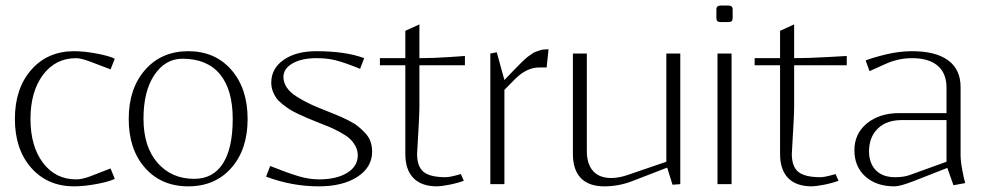

<svg xmlns="http://www.w3.org/2000/svg" viewBox="-20 -658 3514 686"><path d="M390.1 -448.2 375 -410.2 301.8 -438Q269 -450.2 252 -450.2Q178.2 -450.2 133.5 -390.4Q88.9 -330.6 88.9 -232.9Q88.9 -135.7 133.5 -76.4Q178.2 -17.1 252 -17.1Q272.9 -17.1 301.8 -27.8L375 -56.2L390.1 -19Q369.6 -8.8 324.7 -0.5Q279.8 7.8 245.1 7.8Q149.9 7.8 91.6 -58.3Q33.2 -124.5 33.2 -232.9Q33.2 -341.8 91.6 -408.4Q149.9 -475.1 245.1 -475.1Q279.8 -475.1 324.7 -466.8Q369.6 -458.5 390.1 -448.2Z M673.8 -19Q741.2 -19 776.4 -73.7Q811.5 -128.4 811.5 -232.9Q811.5 -337.9 765.6 -393.1Q719.7 -448.2 631.8 -448.2Q570.8 -448.2 531.7 -390.4Q492.7 -332.5 492.7 -233.9Q492.7 -133.8 542.7 -76.4Q592.8 -19 673.8 -19ZM652.8 7.8Q556.6 7.8 498.3 -58.1Q439.9 -124 439.9 -232.9Q439.9 -341.8 498.5 -408.4Q557.1 -475.1 652.8 -475.1Q748.5 -475.1 806.6 -408.4Q864.7 -341.8 864.7 -232.9Q864.7 -124 806.6 -58.1Q748.5 7.8 652.8 7.8Z M930.7 -26.9 945.3 -64.9Q1008.8 -39.6 1046.9 -28.3Q1085 -17.1 1119.6 -17.1Q1182.6 -17.1 1220.5 -40.5Q1258.3 -64 1258.3 -103Q1258.3 -120.6 1250 -136Q1241.7 -151.4 1229.7 -162.4Q1217.8 -173.3 1196.3 -185.1Q1174.8 -196.8 1157.7 -204.1Q1140.6 -211.4 1112.3 -222.2Q1090.3 -231 1077.9 -236.3Q1065.4 -241.7 1045.4 -251Q1025.4 -260.3 1013.9 -267.8Q1002.4 -275.4 988.5 -286.4Q974.6 -297.4 967 -308.1Q959.5 -318.8 954.3 -333Q949.2 -347.2 949.2 -362.8Q949.2 -413.1 993.4 -444.1Q1037.6 -475.1 1110.4 -475.1Q1214.8 -475.1 1281.2 -450.2L1266.6 -412.1Q1207.5 -436 1177.2 -443.1Q1147 -450.2 1111.3 -450.2Q1058.1 -450.2 1025.4 -431.6Q992.7 -413.1 992.7 -382.8Q992.7 -362.8 1004.9 -345Q1017.1 -327.1 1040.8 -312.3Q1064.5 -297.4 1087.9 -286.4Q1111.3 -275.4 1145.5 -262.2Q1171.4 -252 1186.5 -245.6Q1201.7 -239.3 1223.9 -228.3Q1246.1 -217.3 1258.8 -207Q1271.5 -196.8 1284.7 -182.9Q1297.9 -168.9 1303.7 -152.3Q1309.6 -135.7 1309.6 -116.2Q1309.6 -60.5 1257.3 -26.4Q1205.1 7.8 1118.7 7.8Q1022.9 7.8 930.7 -26.9Z M1428.2 -424.8H1337.4V-450.2H1428.2V-547.9L1478.5 -570.8V-450.2Q1529.3 -450.2 1585 -454.1Q1640.6 -458 1641.1 -458V-424.8H1478.5V-274.9Q1478.5 -250 1474.4 -181.6Q1470.2 -113.3 1470.2 -107.9Q1470.2 -63 1493.4 -43.9Q1516.6 -24.9 1572.3 -24.9Q1588.4 -24.9 1626.5 -36.1L1637.2 -12.2Q1611.8 -2.9 1583.3 2.4Q1554.7 7.8 1541.5 7.8Q1486.3 7.8 1457.3 -21.7Q1428.2 -51.3 1428.2 -107.9Z M1933.1 -417H1907.2Q1861.8 -417 1820.8 -376L1782.2 -336.9V0H1731.9V-466.8L1754.9 -471.2L1782.2 -372.1L1815.9 -407.2Q1819.3 -410.6 1829.8 -421.4Q1840.3 -432.1 1843.5 -435.1Q1846.7 -438 1855.5 -446.3Q1864.3 -454.6 1868.2 -457Q1872.1 -459.5 1880.1 -465.3Q1888.2 -471.2 1893.6 -472.9Q1898.9 -474.6 1907 -477.5Q1915 -480.5 1922.9 -481.2Q1930.7 -481.9 1939.9 -481.9Z M2360.8 -80.1V-466.8H2410.6V0L2382.8 2L2363.8 -59.1L2239.7 -11.2Q2191.4 7.8 2138.7 7.8Q2084 7.8 2055.4 -21.7Q2026.9 -51.3 2026.9 -107.9V-466.8H2076.7V-118.2Q2076.7 -71.8 2099.1 -46.9Q2121.6 -22 2163.1 -22Q2190.9 -22 2220.7 -32.2Z M2597.7 -594.2Q2597.7 -585.9 2594.2 -582.5Q2590.8 -579.1 2581.5 -579.1H2555.7Q2546.4 -579.1 2543 -582.5Q2539.6 -585.9 2539.6 -594.2V-625Q2539.6 -638.2 2555.7 -638.2H2581.5Q2597.7 -638.2 2597.7 -625ZM2543.5 0V-466.8H2593.8V0Z M2767.1 -424.8H2676.3V-450.2H2767.1V-547.9L2817.4 -570.8V-450.2Q2868.2 -450.2 2936.5 -454.1Q3004.9 -458 3005.4 -458V-424.8H2817.4V-274.9Q2817.4 -250 2813.2 -181.6Q2809.1 -113.3 2809.1 -107.9Q2809.1 -63 2832.3 -43.9Q2855.5 -24.9 2911.1 -24.9Q2927.2 -24.9 2965.3 -36.1L2976.1 -12.2Q2950.7 -2.9 2922.1 2.4Q2893.6 7.8 2880.4 7.8Q2825.2 7.8 2796.1 -21.7Q2767.1 -51.3 2767.1 -107.9Z M3238.8 -475.1Q3323.2 -475.1 3367.7 -442.4Q3412.1 -409.7 3412.1 -347.2V-104Q3412.1 -82 3418.5 -48.6Q3424.8 -15.1 3428.7 -3.9L3386.7 3.9L3364.7 -58.1L3245.1 -11.2Q3196.3 7.8 3175.8 7.8Q3111.3 7.8 3072 -27.3Q3032.7 -62.5 3032.7 -121.1Q3032.7 -180.7 3077.6 -217.3Q3122.6 -253.9 3192.9 -253.9H3361.8V-345.2Q3361.8 -396 3330.3 -423.1Q3298.8 -450.2 3238.8 -450.2Q3189.5 -450.2 3143.1 -429.2L3086.9 -403.8L3072.8 -441.9Q3094.7 -451.2 3143.6 -463.1Q3192.4 -475.1 3238.8 -475.1ZM3361.8 -229H3202.1Q3147.5 -229 3116.2 -198.5Q3085 -168 3085 -117.2Q3085 -75.2 3109.1 -50Q3133.3 -24.9 3177.7 -24.9Q3209 -24.9 3229 -32.2L3361.8 -80.1Z"/></svg>

Font: Resagokr
Style: Light
Weight: 300
Designer: gluk
Foundry: gluk
Version: Version 0.95